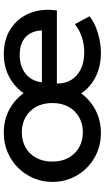

<svg xmlns="http://www.w3.org/2000/svg" viewBox="216 -766 565 1038"><g transform="rotate(-90 499.0 -247.5)"><path d="M300 15Q223 15 162.8 -20.8Q102.5 -56.5 68.2 -116.2Q34 -176 34 -247.5Q34 -300.5 53.8 -347.8Q73.5 -395 109.2 -431.5Q145 -468 193.5 -489Q242 -510 300 -510Q376.5 -510 435.8 -474.2Q495 -438.5 529 -378.8Q563 -319 563 -247.5Q563 -195 543.5 -147.5Q524 -100 488.8 -63.5Q453.5 -27 405.5 -6Q357.5 15 300 15ZM302 -82.5Q348 -82.5 383.8 -102.8Q419.5 -123 440 -160Q460.5 -197 460.5 -247.5Q460.5 -298 440 -335.2Q419.5 -372.5 383.8 -392.5Q348 -412.5 302 -412.5Q256 -412.5 220.5 -392.5Q185 -372.5 164.5 -335.2Q144 -298 144 -247.5Q144 -197 164.5 -160Q185 -123 220.8 -102.8Q256.5 -82.5 302 -82.5ZM731 15Q653 15 593.8 -17.8Q534.5 -50.5 501.2 -109.5Q468 -168.5 468 -246.5Q468 -303.5 487 -351.8Q506 -400 540.8 -435.5Q575.5 -471 622.2 -490.5Q669 -510 724.5 -510Q805.5 -510 862.8 -472.2Q920 -434.5 946.2 -369.5Q972.5 -304.5 961 -223H566Q565 -178.5 585.5 -145.2Q606 -112 644.2 -93.5Q682.5 -75 734.5 -75Q776.5 -75 815.8 -87.8Q855 -100.5 887 -125.5L929.5 -46.5Q905.5 -27 872.2 -13.2Q839 0.5 802.2 7.8Q765.5 15 731 15ZM572.5 -304H853Q851 -360 817 -392Q783 -424 720 -424Q659 -424 619 -392Q579 -360 572.5 -304Z"/></g></svg>

Font: Geologica Roman
Style: Regular
Weight: 400
Designer: Sindre Bremnes, Frode Helland
Foundry: Monokrom Skriftforlag AS
Version: Version 1.010;gftools[0.9.28]